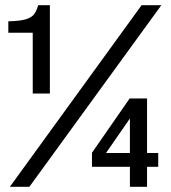

<svg xmlns="http://www.w3.org/2000/svg" viewBox="-20 -719 658 739"><path d="M106 -359V-593H12V-637Q56 -638 78.5 -644.5Q101 -651 111 -664Q121 -677 127 -699H172V-359ZM18 0 525 -699H601L93 0ZM480 0V-77H334V-131L479 -340H546V-130H589V-77H546V0ZM388 -130H480V-263Z"/></svg>

Font: Fragment Mono
Style: Regular
Weight: 400
Monospace: yes
Designer: Wei Huang based on Nimbus Sans by URW Studio, based on Helvetica by Max Miedinger.
Foundry: Wei Huang
Version: Version 1.021; ttfautohint (v1.8.4.7-5d5b)